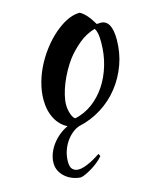

<svg xmlns="http://www.w3.org/2000/svg" viewBox="-112 -548 713 889"><g transform="rotate(-15 245.0 -104.0)"><path d="M59 168Q59 146 67.5 123.5Q76 101 90.5 81.5Q105 62 124.5 46Q144 30 166 20Q130 2 110 -36.5Q90 -75 90 -127Q90 -167 102 -210Q114 -253 136 -293.5Q158 -334 188 -370Q218 -406 253 -432Q308 -473 356 -473Q388 -456 419 -402Q424 -402 428 -402.5Q432 -403 437 -403Q490 -403 490 -309Q490 -246 469.5 -189.5Q449 -133 413 -87.5Q377 -42 327 -10.5Q277 21 217 34Q200 40 183.5 53.5Q167 67 154 86Q141 105 133 129Q125 153 125 180Q125 206 136 216.5Q147 227 164 227Q177 227 192 222Q207 217 221.5 210Q236 203 249 195Q262 187 271 181L277 193Q267 205 252 217.5Q237 230 220.5 240Q204 250 189 257Q174 264 164 265Q144 264 125 256.5Q106 249 91.5 236.5Q77 224 68 207Q59 190 59 168ZM266 -280Q249 -257 234 -230Q219 -203 208 -175.5Q197 -148 191 -122.5Q185 -97 185 -77Q185 -53 193 -31Q201 -9 211 -6Q256 -16 293.5 -43.5Q331 -71 358.5 -112Q386 -153 401.5 -205Q417 -257 417 -316Q417 -342 414 -357Q411 -372 404 -383Q360 -370 325.5 -341Q291 -312 266 -280Z"/></g></svg>

Font: Sweet Mavka Script
Style: Regular
Weight: 500
Designer: Pablo Impallari/Anastassiya Vishnevskaya
Foundry: Pablo Impallari/ Anastassiya Vishnevskaya
Version: Version 2.0/www.impallari.com/   behance.net/sweetcherry